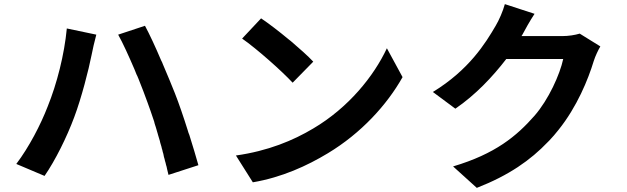

<svg xmlns="http://www.w3.org/2000/svg" viewBox="-20 -847 3040 931"><path d="M942 -46C930 -88 915 -140 898 -193L894 -203L891 -213C870 -280 847 -347 828 -395C812 -435 792 -484 770 -535L766 -545L761 -555C734 -619 705 -681 683 -722L553 -679C576 -638 604 -576 632 -511L636 -501C638 -496 640 -491 642 -486L647 -476C647 -474 648 -473 649 -471L653 -461C668 -423 683 -385 695 -351C705 -324 715 -295 725 -265L728 -256C728 -254 729 -253 729 -251L732 -241C733 -238 734 -235 735 -232L738 -222C739 -218 741 -213 742 -208L745 -198C745 -197 746 -195 746 -194L749 -184C751 -177 753 -171 755 -164L757 -155L760 -145L763 -135C764 -130 765 -125 767 -120L769 -111L772 -101C773 -96 774 -91 775 -86L778 -76L780 -67L783 -57C784 -51 786 -44 788 -38L790 -28C792 -18 795 -9 797 1L942 -46ZM340 -279C375 -372 410 -509 424 -580C428 -602 439 -650 447 -679L304 -709C292 -582 256 -441 211 -330C177 -242 121 -134 59 -52L196 6C248 -69 304 -182 340 -279Z M1499 -548C1473 -576 1432 -612 1390 -648L1381 -655C1333 -695 1282 -734 1246 -758L1154 -660C1227 -609 1347 -502 1399 -446L1499 -548ZM1570 -104C1731 -201 1856 -338 1932 -473L1856 -613C1793 -478 1670 -325 1499 -224C1402 -166 1280 -115 1124 -93L1206 37C1347 13 1469 -43 1570 -104Z M2688 -217C2778 -329 2832 -462 2859 -551C2867 -576 2880 -603 2891 -622L2791 -684C2768 -677 2737 -672 2706 -672H2509C2510 -675 2511 -676 2512 -677C2524 -700 2549 -745 2572 -780L2428 -827C2419 -793 2399 -748 2384 -723C2334 -637 2254 -508 2079 -401L2188 -320C2286 -387 2368 -474 2435 -561H2711C2695 -486 2640 -364 2572 -286C2485 -187 2382 -101 2177 -40L2292 64C2448 3 2552 -70 2637 -159L2644 -166C2659 -182 2674 -199 2688 -217Z"/></svg>

Font: Glow Sans TC Normal
Style: Bold
Weight: 700
Designer: Ryoko NISHIZUKA (kana, bopomofo & ideographs); Paul D. Hunt (Latin, Greek & Cyrillic); Sandoll Communications, Soo-young
Version: Version 0.93